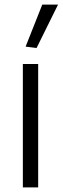

<svg xmlns="http://www.w3.org/2000/svg" viewBox="-20 -820 274 840"><path d="M80 -540H147V0H80ZM92 -616 165 -800H234L140 -610Z"/></svg>

Font: EncodeSans
Style: Light
Weight: 300
Designer: Pablo Impallari, Andres Torresi
Foundry: Pablo Impallari, Andres Torresi
Version: Version 1.000; ttfautohint (v1.4.1)